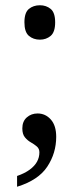

<svg xmlns="http://www.w3.org/2000/svg" viewBox="-20 -557 302 731"><path d="M45 154V113Q74 103 93 89Q112 75 121 58.5Q130 42 130 23Q130 9 120 0.5Q110 -8 97.5 -15Q85 -22 75 -34Q65 -46 65 -68Q65 -95 82 -110Q99 -125 123 -125Q153 -125 173.5 -102Q194 -79 194 -36Q194 26 160 77.5Q126 129 45 154ZM132 -406Q107 -406 90 -420.5Q73 -435 73 -472Q73 -509 90 -523Q107 -537 132 -537Q156 -537 173 -523Q190 -509 190 -472Q190 -435 173 -420.5Q156 -406 132 -406Z"/></svg>

Font: Noto Serif Khmer SemiCondensed
Style: Regular
Weight: 400
Width: 4
Designer: Danh Hong and the Monotype Design Team
Foundry: Monotype Imaging Inc.
Version: Version 2.004